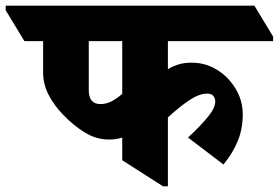

<svg xmlns="http://www.w3.org/2000/svg" viewBox="-94 -647 983 677"><path d="M290 -155Q245 -155 204 -180.5Q163 -206 128 -243Q97 -275 77.5 -312.5Q58 -350 58 -392V-502H-8L-74 -611V-627H803L869 -518V-502H498V-403Q514 -413 534.5 -419.5Q555 -426 581 -426Q623 -426 657.5 -408.5Q692 -391 716 -363Q762 -309 762 -245Q762 -193 744.5 -150Q727 -107 694 -67L569 -162Q615 -205 640 -236Q665 -267 665 -289Q665 -301 658 -309Q651 -317 637 -317Q609 -317 575.5 -295Q542 -273 498 -233V10H481L337 -82V-162Q317 -155 290 -155ZM219 -329Q219 -280 260 -280Q280 -280 298 -289Q316 -298 337 -316V-502H219Z"/></svg>

Font: Noto Serif Devanagari Black
Style: Regular
Weight: 900
Designer: Universal Thirst, Indian Type Foundry and the Monotype Design Team
Foundry: Monotype Imaging Inc.
Version: Version 2.004; ttfautohint (v1.8.4.7-5d5b)